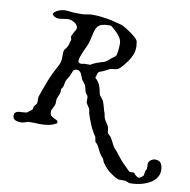

<svg xmlns="http://www.w3.org/2000/svg" viewBox="-98 -784 1118 1132"><g transform="rotate(10 461.0 -218.0)"><path d="M331.1 -352.1Q321.3 -352.1 316.2 -348.9Q311 -345.7 308.1 -340.1Q305.2 -334.5 303.2 -327.6Q301.3 -320.8 297.4 -313.5Q293.5 -304.7 286.6 -294.4Q279.8 -284.2 275.4 -272.9Q273.9 -267.6 273.2 -262.9Q272.5 -258.3 271.7 -254.2Q271 -250 270 -245.6Q269 -241.2 266.1 -235.8Q264.6 -231.9 263.4 -230.5Q262.2 -229 261.2 -228.3Q260.3 -227.5 259.5 -226.3Q258.8 -225.1 258.3 -222.2V-206.1Q257.3 -199.2 254.9 -192.9Q252.4 -186.5 249.8 -180.4Q247.1 -174.3 244.6 -168.2Q242.2 -162.1 241.7 -155.3V-136.7Q241.7 -132.8 238.8 -124L223.1 -91.3Q222.7 -88.9 222.7 -86.9Q222.2 -85 222.2 -83Q222.2 -81.1 222.2 -80.1Q222.2 -64.9 229.7 -57.9Q237.3 -50.8 246.6 -46.9Q255.9 -43 263.4 -39.1Q271 -35.2 271 -26.4Q270.5 -24.9 270.5 -23.9Q270 -22.5 270 -21Q245.1 -6.3 220 -2.4Q194.8 1.5 168 1.5Q156.7 1.5 141.6 0H100.6Q99.1 0.5 94.5 2.2Q89.8 3.9 83.7 5.9Q77.6 7.8 71.8 9.3Q65.9 10.7 62.5 10.7Q53.7 10.7 44.2 9.8Q34.7 8.8 26.9 5.6Q19 2.4 14.2 -4.2Q9.3 -10.7 9.3 -22Q9.3 -32.2 13.7 -37.6Q18.1 -43 25.1 -45.7Q32.2 -48.3 41.3 -48.8Q50.3 -49.3 59.1 -49.8Q67.9 -50.3 75.7 -51.3Q83.5 -52.2 88.4 -55.7Q88.9 -56.6 91.3 -58.8Q93.8 -61 96.9 -63.2Q100.1 -65.4 103 -67.6Q106 -69.8 107.4 -70.8Q107.9 -71.8 109.4 -73.2Q110.8 -74.7 111.8 -75.7Q113.3 -77.1 114.7 -77.6Q114.7 -80.1 115.7 -86.4Q116.7 -92.8 117.2 -94.7Q117.7 -95.2 119.4 -97.7Q121.1 -100.1 123.3 -102.5Q125.5 -105 127.4 -107.2Q129.4 -109.4 129.9 -109.9Q133.3 -114.3 133.8 -119.6Q134.3 -125 134.3 -129.4V-143.6Q134.3 -147.5 134.8 -151.1Q135.3 -154.8 135.7 -158.2L140.1 -171.4Q152.8 -206.1 165.5 -240.7Q178.2 -275.4 194.3 -309.1Q202.6 -326.2 212.9 -344.2Q223.1 -362.3 229 -379.9Q231.4 -389.2 231.9 -397.7Q232.4 -406.2 232.4 -414.6V-427.2Q232.4 -434.1 232.7 -439.7Q232.9 -445.3 234.9 -451.2Q235.4 -452.6 237.8 -456.1Q240.2 -459.5 243.2 -463.4Q246.1 -467.3 248.3 -470.5Q250.5 -473.6 251 -474.6Q252.9 -477.1 255.4 -483.9Q257.8 -490.7 260 -498Q262.2 -505.4 263.9 -512Q265.6 -518.6 266.1 -521V-522Q266.1 -523.9 264.9 -527.1Q263.7 -530.3 263.7 -531.2Q262.7 -531.2 262.7 -533.2Q262.7 -535.2 262.7 -536.6Q262.7 -537.6 262.7 -540.8Q262.7 -543.9 263.7 -544.9Q264.6 -546.9 267.3 -552.2Q270 -557.6 272.9 -563.5Q275.9 -569.3 279.1 -574.5Q282.2 -579.6 283.7 -581.1Q285.2 -586.4 286.1 -588.9Q287.1 -591.3 287.1 -594.7Q287.1 -603.5 281.5 -611.1Q275.9 -618.7 267.3 -624.3Q258.8 -629.9 249.3 -633.3Q239.7 -636.7 232.4 -636.7Q215.8 -636.7 198.7 -633.5Q181.6 -630.4 166.5 -630.4Q163.6 -630.4 158 -632.1Q152.3 -633.8 147 -636.7Q141.6 -639.6 137.5 -643.3Q133.3 -647 133.3 -650.4Q133.3 -657.7 141.1 -664.1Q148.9 -670.4 159.4 -675Q169.9 -679.7 181.4 -682.4Q192.9 -685.1 200.2 -685.1Q217.3 -685.1 228.3 -683.3Q239.3 -681.6 251.5 -680.7Q264.2 -680.2 276.1 -680.2Q288.1 -680.2 302.2 -680.2Q317.9 -680.2 332.8 -683.8Q347.7 -687.5 365.7 -687.5Q389.2 -687.5 410.9 -685.3Q432.6 -683.1 454.3 -679.4Q476.1 -675.8 498 -670.2Q520 -664.6 543.9 -658.2Q550.3 -655.8 560.3 -650.1Q570.3 -644.5 581.5 -637.5Q592.8 -630.4 604.2 -622.1Q615.7 -613.8 625.2 -605.7Q634.8 -597.7 641.1 -590.1Q647.5 -582.5 648.4 -577.1Q648.9 -574.7 649.4 -570.1Q649.9 -565.4 650.4 -560.5Q650.9 -555.7 651.4 -551.3Q651.9 -546.9 651.9 -544.9Q651.9 -527.3 647.5 -511.7Q643.1 -496.1 635.7 -481.7Q628.4 -467.3 618.7 -454.1Q608.9 -440.9 598.6 -428.2Q593.8 -422.9 588.9 -417.5Q584 -412.1 578.9 -407.2Q573.7 -402.3 567.4 -398.9Q561 -395.5 553.2 -394.5Q552.2 -394.5 548.1 -394Q543.9 -393.6 539.1 -393.1Q534.2 -392.6 530 -392.1Q525.9 -391.6 525.4 -391.1Q523.9 -390.6 518.3 -387.9Q512.7 -385.3 506.3 -382.1Q500 -378.9 494.4 -376Q488.8 -373 487.3 -372.6Q476.6 -367.2 470.5 -365.7Q464.4 -364.3 460.4 -361.8Q456.5 -359.4 453.9 -353.3Q451.2 -347.2 447.8 -333L445.3 -324.2Q455.6 -315.9 462.9 -305.7Q470.2 -295.4 474.9 -283.7Q479.5 -272 482.4 -259.8Q485.4 -247.6 487.3 -235.8L490.7 -227.1Q491.2 -226.1 494.9 -221.9Q498.5 -217.8 502.4 -212.6Q506.3 -207.5 510 -202.6Q513.7 -197.8 514.2 -195.8Q514.6 -194.3 516.8 -187.5Q519 -180.7 521.5 -172.6Q523.9 -164.6 525.9 -157.5Q527.8 -150.4 528.8 -148.4Q528.8 -146.5 529.5 -142.8Q530.3 -139.2 531.2 -138.7Q534.2 -133.3 535.4 -127.9Q536.6 -122.6 537.6 -116.9Q538.6 -111.3 539.8 -105.7Q541 -100.1 543.9 -94.7L550.8 -82Q557.1 -70.8 562 -64.7Q566.9 -58.6 570.3 -47.4Q570.3 -45.9 571 -41Q571.8 -36.1 572.5 -30.8Q573.2 -25.4 574 -21Q574.7 -16.6 575.2 -15.1Q575.7 -14.6 578.6 -12Q581.5 -9.3 584.7 -6.1Q587.9 -2.9 590.8 -0.2Q593.8 2.4 594.7 3.4Q595.7 4.9 598.6 10.3Q601.6 15.6 605.2 22.2Q608.9 28.8 612.3 35.4Q615.7 42 617.2 45.4Q620.6 52.2 623.5 56.6Q626.5 61 629.6 64.7Q632.8 68.4 636.7 72.8Q640.6 77.1 646 83.5Q653.8 92.8 660.2 101.1Q666.5 109.4 673.1 117.7Q679.7 126 687 134.3Q694.3 142.6 703.6 151.4Q705.1 152.3 709.7 157Q714.4 161.6 719.7 167Q725.1 172.4 729.5 177Q733.9 181.6 734.9 182.6Q736.8 185.1 741.7 186.3Q746.6 187.5 751.5 187.5Q756.3 187.5 760.5 186.8Q764.6 186 767.1 186Q769.5 189.5 772.9 193.8Q776.4 198.2 780.8 202.1Q785.2 206.1 790.3 208.7Q795.4 211.4 800.8 211.4Q803.7 211.4 807.4 209.2Q811 207 814.7 204.3Q818.4 201.7 820.8 199.5Q823.2 197.3 823.7 196.8Q826.7 193.8 827.4 189Q828.1 184.1 828.9 178.2Q829.6 172.4 831.1 166Q832.5 159.7 837.9 153.8V120.1Q837.9 113.3 842 107.7Q846.2 102.1 852.1 97.9Q857.9 93.8 864.5 91.3Q871.1 88.9 876 88.9Q901.9 88.9 912.1 104.5Q922.4 120.1 922.4 146Q922.4 165.5 914.8 180.9Q907.2 196.3 894.3 208Q881.3 219.7 864.5 228.3Q847.7 236.8 829.3 242.2Q811 247.6 792.7 250Q774.4 252.4 758.3 252.4H751L723.1 242.7H684.1Q683.1 242.7 679.9 241.2Q676.8 239.7 672.9 238Q668.9 236.3 665.3 234.4Q661.6 232.4 659.7 231.4Q645.5 222.7 634.8 215.1Q624 207.5 615.2 199.2Q606.4 190.9 598.6 181.4Q590.8 171.9 582 159.7Q582 158.7 580.8 156.7Q579.6 154.8 578.6 153.8Q578.6 153.3 577.9 150.9Q577.1 148.4 575.9 145.5Q574.7 142.6 573.7 140.1Q572.8 137.7 572.8 136.7Q571.8 136.2 569.6 133.8Q567.4 131.3 564.7 128.4Q562 125.5 559.8 123Q557.6 120.6 557.6 120.1Q547.4 106 540 89.1Q532.7 72.3 522.9 59.1Q522.5 58.6 520.8 56.9Q519 55.2 517.3 53.5Q515.6 51.8 513.9 50Q512.2 48.3 511.7 48.3Q511.2 47.9 510.5 43.7Q509.8 39.6 508.8 34.7Q507.8 29.8 507.1 25.4Q506.3 21 505.9 19.5Q505.9 19 503.9 15.9Q502 12.7 499.8 9.5Q497.6 6.3 495.6 3.4Q493.7 0.5 493.2 0Q478.5 -24.9 466.3 -54.9Q454.1 -85 445.3 -114.3Q445.3 -114.7 445.1 -117.4Q444.8 -120.1 444.3 -123.3Q443.8 -126.5 443.4 -129.4Q442.9 -132.3 442.4 -133.3Q440.9 -138.7 437.3 -144.3Q433.6 -149.9 429.9 -155.3Q426.3 -160.6 423.1 -166Q419.9 -171.4 419.9 -176.8V-203.6Q419.4 -207.5 417.5 -211.2Q415.5 -214.8 412.8 -218Q410.2 -221.2 407.7 -224.6Q405.3 -228 403.8 -231.4Q403.3 -232.9 402.1 -237.8Q400.9 -242.7 399.4 -248.3Q397.9 -253.9 396.7 -258.3Q395.5 -262.7 395 -263.7Q394.5 -266.6 390.9 -273.7Q387.2 -280.8 385.3 -282.2Q384.3 -283.2 382.3 -285.6Q380.4 -288.1 378.2 -290.5Q376 -293 374 -295.4Q372.1 -297.9 371.6 -298.8Q368.2 -305.2 365.2 -314.2Q362.3 -323.2 358.2 -331.8Q354 -340.3 347.7 -346.2Q341.3 -352.1 331.1 -352.1ZM330.1 -405.3Q330.1 -398.4 335.9 -394.8Q341.8 -391.1 349.6 -391.1Q350.6 -391.1 353.5 -391.6Q356.4 -392.1 359.9 -392.8Q363.3 -393.6 366 -394Q368.7 -394.5 369.1 -394.5H403.8Q406.7 -398.4 417 -403.3Q427.2 -408.2 439.7 -412.8Q452.1 -417.5 463.6 -420.9Q475.1 -424.3 480.5 -425.8Q487.8 -428.7 493.7 -432.9Q499.5 -437 505.1 -441.9Q510.7 -446.8 516.4 -451.9Q522 -457 528.8 -461.4Q529.8 -461.9 534.9 -465.6Q540 -469.2 541.5 -470.7Q544.9 -475.1 547.4 -485.1Q549.8 -495.1 551 -506.8Q552.2 -518.6 552.7 -530Q553.2 -541.5 553.2 -548.3Q553.2 -561.5 547.6 -573.5Q542 -585.4 533 -596.7Q523.9 -607.9 512.9 -617.7Q502 -627.4 491.7 -636.2L482.9 -643.1H470.2Q447.3 -643.1 432.6 -638.9Q418 -634.8 409.2 -627Q400.4 -619.1 395.8 -608.2Q391.1 -597.2 387.7 -583.3Q384.3 -569.3 380.9 -552.5Q377.4 -535.6 371.6 -517.1Q368.2 -507.3 361.3 -492.9Q354.5 -478.5 347.4 -462.6Q340.3 -446.8 335.2 -431.4Q330.1 -416 330.1 -405.3Z"/></g></svg>

Font: IM FELL English
Style: Italic
Weight: 400
Italic angle: -18°
Designer: Igino Marini
Foundry: Igino Marini
Version: 3.00